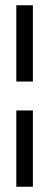

<svg xmlns="http://www.w3.org/2000/svg" viewBox="-20 -640 186 730"><path d="M42 70H105V-220H42ZM42 -330H105V-620H42Z"/></svg>

Font: Charger Sport
Style: Lit
Weight: 300
Designer: Jasper
Foundry: Cannot Into Space Fonts
Version: Version 1.1